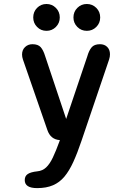

<svg xmlns="http://www.w3.org/2000/svg" viewBox="-20 -705 659 962"><path d="M166 237.5Q104 237.5 104 197.5Q104 177 119 167Q134 157 166.5 153.5Q193 151 211.2 133.8Q229.5 116.5 245 83.8Q260.5 51 278 3L280 -3Q233 -6 217 -54.5L95 -406.5Q90.5 -420 90.5 -431.5Q90.5 -455 105.5 -469.2Q120.5 -483.5 142.5 -483.5Q170.5 -483.5 183.8 -468.8Q197 -454 206 -424.5L311.5 -109L417.5 -423Q425.5 -451.5 438.8 -467.5Q452 -483.5 481 -483.5Q503.5 -483.5 517.2 -469.8Q531 -456 531 -433Q531 -427 530 -420.5Q529 -414 526.5 -406.5L388.5 0Q368 61 347.5 106Q327 151 302.8 180Q278.5 209 245.5 223.2Q212.5 237.5 166 237.5ZM213 -550.5Q185 -550.5 165.8 -570Q146.5 -589.5 146.5 -617.5Q146.5 -646 165.8 -665.5Q185 -685 213 -685Q240.5 -685 260 -665.5Q279.5 -646 279.5 -617.5Q279.5 -589.5 260 -570Q240.5 -550.5 213 -550.5ZM415 -550.5Q387 -550.5 367.5 -570Q348 -589.5 348 -617.5Q348 -646 367.5 -665.5Q387 -685 415 -685Q443 -685 462.5 -665.5Q482 -646 482 -617.5Q482 -589.5 462.5 -570Q443 -550.5 415 -550.5Z"/></svg>

Font: Sono ExtraLight Monospace Medium
Style: Regular
Weight: 500
Version: Version 2.112